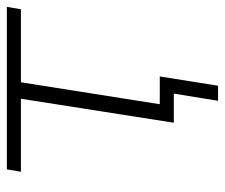

<svg xmlns="http://www.w3.org/2000/svg" viewBox="-68 -459 656 560"><g transform="rotate(-90 260.0 -179.0)"><path d="M246 129 267 0H182L252 -446H39L46 -487H520L513 -446H300L236 -41H317L290 129Z"/></g></svg>

Font: Nunito Sans 10pt SemiExpanded ExtraLight
Style: Italic
Weight: 250
Width: 6
Italic angle: -9°
Designer: Vernon Adams
Foundry: Vernon Adams
Version: Version 3.101;gftools[0.9.27]